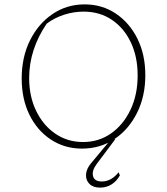

<svg xmlns="http://www.w3.org/2000/svg" viewBox="-20 -671 761 876"><path d="M354 7Q275 7 212.5 -34Q150 -75 114.5 -147Q79 -219 79 -313Q79 -410 116.5 -486Q154 -562 219 -606.5Q284 -651 366 -651Q446 -651 508.5 -609Q571 -567 607 -494.5Q643 -422 643 -328Q643 -232 605.5 -156.5Q568 -81 503 -37Q438 7 354 7ZM359 -23Q431 -23 487 -62.5Q543 -102 575.5 -170.5Q608 -239 608 -327Q608 -412 577 -477.5Q546 -543 490.5 -580.5Q435 -618 361 -618Q317 -618 273 -604Q229 -590 193 -563Q113 -445 113 -315Q113 -231 145 -165Q177 -99 232.5 -61Q288 -23 359 -23ZM437 185Q405 185 388 168Q371 151 372.5 125Q374 99 396 73L487 -36H506L422 76Q398 108 404.5 132.5Q411 157 444 157Q488 157 521 115L527 129Q513 155 489.5 170Q466 185 437 185Z"/></svg>

Font: Piazzolla SC Thin
Style: Regular
Weight: 100
Designer: Juan Pablo del Peral
Foundry: Huerta Tipografica
Version: Version 1.330